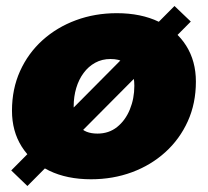

<svg xmlns="http://www.w3.org/2000/svg" viewBox="-20 -586 694 641"><path d="M617 -514 71.5 35 17.5 -17 562.5 -566ZM284 12.5Q203.5 12.5 144.2 -16.2Q85 -45 52.5 -96.5Q20 -148 20 -216.5Q20 -289 47 -348.8Q74 -408.5 122 -451.8Q170 -495 233.5 -518.5Q297 -542 370 -542Q450.5 -542 509.8 -513.5Q569 -485 601.5 -433.5Q634 -382 634 -313.5Q634 -241 607 -181.2Q580 -121.5 532 -78Q484 -34.5 420.5 -11Q357 12.5 284 12.5ZM305.5 -140Q343.5 -140 371 -162Q398.5 -184 413.5 -220.5Q428.5 -257 428.5 -299.5Q428.5 -327.5 420.2 -347.5Q412 -367.5 394.5 -378.2Q377 -389 349 -389Q320.5 -389 297.8 -376.5Q275 -364 259 -342.2Q243 -320.5 234.5 -292Q226 -263.5 226 -231Q226 -188.5 244.8 -164.2Q263.5 -140 305.5 -140Z"/></svg>

Font: Epilogue Black
Style: Italic
Weight: 900
Italic angle: -12°
Designer: Tyler Finck
Foundry: Etcetera Type Co
Version: Version 2.111